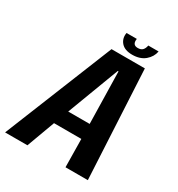

<svg xmlns="http://www.w3.org/2000/svg" viewBox="-215 -914 961 1035"><g transform="rotate(30 265.5 -396.0)"><path d="M-29 0 243.5 -675.5H451L486 0H347L344.5 -175H174.5L110 0ZM209.5 -267.5H343L336 -590.5H331.5ZM354.5 -705Q307.5 -705 285.5 -730.2Q263.5 -755.5 270 -791.5H334Q327.5 -751.5 362.5 -751.5Q382.5 -751.5 392.2 -762Q402 -772.5 405.5 -791.5H469.5Q463 -755.5 433 -730.2Q403 -705 354.5 -705Z"/></g></svg>

Font: Anybody SemiBold
Style: Italic
Weight: 600
Italic angle: -10°
Designer: Tyler Finck
Foundry: Etcetera Type Company
Version: Version 1.010; ttfautohint (v1.8.3) -l 8 -r 50 -G 200 -x 14 